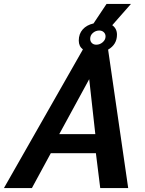

<svg xmlns="http://www.w3.org/2000/svg" viewBox="-73 -955 738 975"><path d="M521 -779Q521 -729 476 -703L578 0H436L414 -177H185L89 0H-53L348 -704Q327 -720 327 -749Q327 -783 347 -805.5Q367 -828 402 -836L468 -935H592L497 -827Q521 -810 521 -779ZM431 -800Q413 -800 399 -788Q385 -776 385 -758Q385 -745 393.5 -736.5Q402 -728 416 -728Q434 -728 448.5 -740.5Q463 -753 463 -770Q463 -783 454 -791.5Q445 -800 431 -800ZM228 -274H411L380 -553Z"/></svg>

Font: Raleway-v4020
Style: Bold Italic
Weight: 700
Italic angle: -12°
Designer: Matt McInerney, Pablo Impallari, Rodrigo Fuenzalida
Foundry: Matt McInerney, Pablo Impallari, Rodrigo Fuenzalida
Version: Version 4.020;PS 004.020;hotconv 1.0.88;makeotf.lib2.5.64775